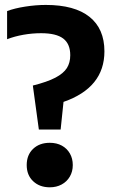

<svg xmlns="http://www.w3.org/2000/svg" viewBox="-20 -770 474 798"><path d="M116.5 -414.5Q176.5 -429.5 210.2 -447.2Q244 -465 258 -487.2Q272 -509.5 272 -540.5Q272 -587.5 242.8 -609.8Q213.5 -632 151 -632Q114 -632 77.2 -625.5Q40.5 -619 9.5 -607V-724Q40 -735.5 84.5 -742.5Q129 -749.5 170.5 -749.5Q290 -749.5 352 -700Q414 -650.5 414 -556.5Q414 -405.5 244 -346.5L232 -231.5H141.5ZM91 -84Q91 -126 117.5 -151.2Q144 -176.5 187 -176.5Q215.5 -176.5 237 -164.8Q258.5 -153 270.5 -132Q282.5 -111 282.5 -84Q282.5 -57 270.2 -36Q258 -15 236.2 -3.2Q214.5 8.5 187 8.5Q144.5 8.5 117.8 -16.8Q91 -42 91 -84Z"/></svg>

Font: Encode Sans Condensed
Style: Bold
Weight: 700
Width: 3
Designer: Multiple Designers
Foundry: Impallari Type
Version: Version 2.000